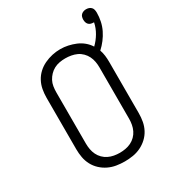

<svg xmlns="http://www.w3.org/2000/svg" viewBox="-207 -990 1014 1117"><g transform="rotate(-30 300.0 -432.0)"><path d="M300 8Q272 8 244.5 3.5Q217 -1 192 -13Q167 -25 146.5 -44Q126 -63 113 -87.5Q100 -112 95 -139.5Q90 -167 90 -195V-540Q90 -568 95 -595.5Q100 -623 113 -647.5Q126 -672 146.5 -691Q167 -710 192.5 -722Q218 -734 245 -740Q272 -746 300 -746Q326 -746 351.5 -740.5Q377 -735 401 -725Q425 -715 445 -698.5Q465 -682 479 -660Q505 -685 523.5 -716.5Q542 -748 549 -783Q548 -783 547 -783Q546 -783 546 -783Q537 -783 528 -785.5Q519 -788 513 -794.5Q507 -801 504.5 -809.5Q502 -818 502 -827Q502 -836 504.5 -845Q507 -854 513.5 -860Q520 -866 528.5 -869Q537 -872 546 -872Q556 -872 565 -869Q574 -866 580.5 -859Q587 -852 589 -842.5Q591 -833 591 -823Q591 -795 585 -766.5Q579 -738 566.5 -712.5Q554 -687 536.5 -664Q519 -641 498 -622Q505 -602 507.5 -581.5Q510 -561 510 -540V-195Q510 -167 505 -139.5Q500 -112 487 -87.5Q474 -63 453.5 -44Q433 -25 408 -13Q383 -1 355.5 3.5Q328 8 300 8ZM300 -50Q319 -50 338.5 -53.5Q358 -57 375.5 -65.5Q393 -74 407 -88Q421 -102 429.5 -119.5Q438 -137 441.5 -156.5Q445 -176 445 -195V-540Q445 -560 441.5 -579Q438 -598 429.5 -615.5Q421 -633 406.5 -647.5Q392 -662 374.5 -670Q357 -678 337.5 -681.5Q318 -685 298 -685Q279 -685 259.5 -681.5Q240 -678 223 -669Q206 -660 192.5 -646Q179 -632 170 -615Q161 -598 158 -578.5Q155 -559 155 -540V-195Q155 -176 158.5 -156.5Q162 -137 170.5 -119.5Q179 -102 193 -88Q207 -74 224.5 -65.5Q242 -57 261.5 -53.5Q281 -50 300 -50Z"/></g></svg>

Font: Iosevka Slab Light Extended
Style: Regular
Weight: 300
Width: 7
Monospace: yes
Designer: Belleve Invis
Foundry: Belleve Invis
Version: Version 11.1.0; ttfautohint (v1.8.3)